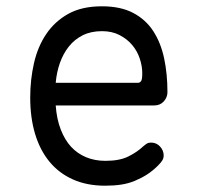

<svg xmlns="http://www.w3.org/2000/svg" viewBox="-20 -580 640 610"><path d="M460 -127Q477 -127 488.5 -114.5Q500 -102 500 -86Q500 -78 496 -71Q492 -64 482 -54Q465 -37 447 -25.5Q429 -14 408.5 -5.5Q388 3 365 6.5Q342 10 314 10Q256 10 211.5 -10Q167 -30 137 -66.5Q107 -103 91.5 -154.5Q76 -206 76 -270Q76 -327 88 -379.5Q100 -432 127 -472Q154 -512 197 -536Q240 -560 304 -560Q363 -560 403 -539Q443 -518 467 -481Q491 -444 501.5 -394.5Q512 -345 512 -287Q512 -271 500.5 -258Q489 -245 470 -245H157Q160 -202 173 -168.5Q186 -135 206 -113.5Q226 -92 253.5 -80.5Q281 -69 315 -69Q360 -69 388 -83Q416 -97 435 -115Q442 -121 447 -124Q452 -127 460 -127ZM157 -317H419Q424 -317 428 -322Q432 -327 432 -347Q432 -370 424 -394Q416 -418 400 -437Q384 -456 360 -468.5Q336 -481 304 -481Q269 -481 243 -468Q217 -455 199 -432.5Q181 -410 170.5 -380.5Q160 -351 157 -317Z"/></svg>

Font: Maple Mono Light
Style: Regular
Weight: 300
Monospace: yes
Designer: subframe7536
Version: Version 7.000